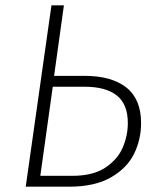

<svg xmlns="http://www.w3.org/2000/svg" viewBox="-20 -704 595 724"><path d="M512 -240Q512 -178 485.5 -124Q459 -70 398 -35Q337 0 241 0H77L174 -684H221L184 -418H298Q401 -418 456.5 -374Q512 -330 512 -240ZM462 -240Q462 -311 420.5 -344Q379 -377 298 -377H179L132 -41H253Q330 -41 376.5 -71.5Q423 -102 442.5 -147Q462 -192 462 -240Z"/></svg>

Font: Fira Sans ExtraLight
Style: Italic
Weight: 275
Italic angle: -8°
Designer: Carrois Corporate & Edenspiekermann AG
Foundry: Carrois Corporate GbR & Edenspiekermann AG
Version: Version 4.203